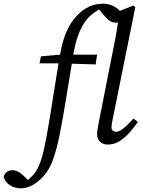

<svg xmlns="http://www.w3.org/2000/svg" viewBox="-171 -770 767 1040"><path d="M386 -750Q415 -750 439 -739Q463 -728 478 -711L551 -740L562 -732L442 -137Q433 -97 433 -79Q433 -68 440.5 -62Q448 -56 458 -56Q474 -56 498 -75Q522 -94 552 -128L576 -109Q555 -80 530 -51.5Q505 -23 476 -5Q447 13 412 13Q388 13 371.5 -1.5Q355 -16 355 -45Q355 -62 365 -112L437 -477Q445 -517 453 -558Q461 -599 468 -648Q464 -647 458 -647Q436 -647 420 -659.5Q404 -672 381 -700L367 -718Q340 -706 313 -680Q286 -654 264 -607.5Q242 -561 228 -485Q227 -482 227 -479.5Q227 -477 226 -474H355L347 -421L218 -425Q202 -330 186 -230Q170 -130 151 -35Q135 45 112.5 104Q90 163 48 201Q17 229 -8.5 239.5Q-34 250 -58 250Q-92 250 -118 233Q-144 216 -151 188Q-148 172 -134.5 162Q-121 152 -105 152Q-83 152 -65.5 164Q-48 176 -32 193L-20 205Q-10 197 0.5 186.5Q11 176 21 162Q40 134 54 88.5Q68 43 82 -35Q100 -136 114.5 -231Q129 -326 146 -427H43L51 -465L154 -474Q155 -476 155 -478.5Q155 -481 156 -483Q179 -613 242 -681.5Q305 -750 386 -750Z"/></svg>

Font: Source Serif Pro
Style: Italic
Weight: 400
Italic angle: -12°
Designer: Frank Grießhammer
Foundry: Adobe Systems Incorporated
Version: Version 3.001;hotconv 1.0.111;makeotfexe 2.5.65597